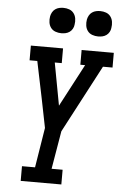

<svg xmlns="http://www.w3.org/2000/svg" viewBox="-62 -997 657 1040"><g transform="rotate(5 266.5 -477.0)"><path d="M91 0V-80H162L197 -297L165 -457L124 -655H82V-735H257V-655H219L262 -424L384 -655H358V-735H533V-655H481L287 -287L252 -80H312V0ZM440 -816Q424 -816 408.5 -821.5Q393 -827 383.5 -839.5Q374 -852 371.5 -868.5Q369 -885 372 -902Q374 -913 380 -924Q386 -935 396 -942Q406 -949 417.5 -951.5Q429 -954 440 -954Q457 -954 472 -948.5Q487 -943 496.5 -930.5Q506 -918 508.5 -901.5Q511 -885 508 -868Q507 -857 501 -846Q495 -835 485 -828Q475 -821 463.5 -818.5Q452 -816 440 -816ZM240 -816Q224 -816 208.5 -821.5Q193 -827 183.5 -839.5Q174 -852 171.5 -868.5Q169 -885 172 -902Q174 -913 180 -924Q186 -935 196 -942Q206 -949 217.5 -951.5Q229 -954 240 -954Q257 -954 272 -948.5Q287 -943 296.5 -930.5Q306 -918 308.5 -901.5Q311 -885 308 -868Q307 -857 301 -846Q295 -835 285 -828Q275 -821 263.5 -818.5Q252 -816 240 -816Z"/></g></svg>

Font: Iosevka Slab Medium
Style: Italic
Weight: 500
Italic angle: -9°
Monospace: yes
Designer: Belleve Invis
Foundry: Belleve Invis
Version: Version 11.1.0; ttfautohint (v1.8.3)